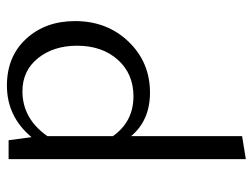

<svg xmlns="http://www.w3.org/2000/svg" viewBox="-110 -350 748 569"><g transform="rotate(-90 264.5 -65.0)"><path d="M296 -419Q382 -419 434.5 -362Q487 -305 487 -217Q487 -122 426 -58.5Q365 5 275 5Q193 5 146 -51V278L78 289V-414H134L143 -346Q204 -419 296 -419ZM264 -44Q331 -44 372.5 -90.5Q414 -137 414 -211Q414 -281 377 -327Q340 -373 279 -373Q198 -373 146 -299V-105Q189 -44 264 -44Z"/></g></svg>

Font: EauTest
Style: Italic
Weight: 400
Italic angle: -12°
Designer: Christian Thalmann (Catharsis Fonts)
Version: Version 0.001;PS 000.001;hotconv 1.0.88;makeotf.lib2.5.64775